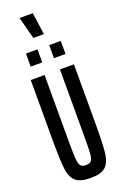

<svg xmlns="http://www.w3.org/2000/svg" viewBox="-200 -1125 752 1187"><g transform="rotate(-20 176.5 -532.0)"><path d="M35 -298V-688H126V-254Q126 -169 129 -135Q132 -101 142 -89Q152 -77 177 -77Q202 -77 212 -89Q222 -101 224.5 -134.5Q227 -168 227 -254V-688H319V-298Q319 -163 312 -104.5Q305 -46 275.5 -19Q246 8 177 8Q108 8 78.5 -19Q49 -46 42 -104Q35 -162 35 -298ZM63 -766V-852H139V-766ZM216 -766V-852H292V-766ZM139 -927 102 -1067V-1072H188L208 -932V-927Z"/></g></svg>

Font: Saira Ultra Condensed SemiBold
Style: Regular
Weight: 600
Width: 1
Designer: Hector Gatti with collaboration of the Omnibus-Type team
Foundry: Omnibus-Type
Version: Version 1.001; ttfautohint (v1.8)